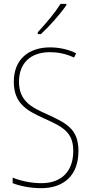

<svg xmlns="http://www.w3.org/2000/svg" viewBox="-20 -971 475 1001"><path d="M326 -944V-951H296C264 -901 222 -852 177 -803V-793H193C236 -832 293 -896 326 -944ZM389 -184C389 -299 326 -329 224 -376C145 -411 79 -444 79 -545C79 -644 142 -699 240 -699C275 -699 320 -693 366 -671L377 -693C341 -712 291 -724 241 -724C131 -724 52 -663 52 -545C52 -429 123 -393 211 -353C310 -309 362 -280 362 -184C362 -77 300 -16 196 -16C142 -16 87 -28 46 -45V-16C88 0 141 10 195 10C313 10 389 -57 389 -184Z"/></svg>

Font: Noto Sans Gujarati UI Condensed Thin
Style: Regular
Weight: 100
Width: 3
Designer: Jelle Bosma - Monotype Design Team, Universal Thirst
Foundry: Monotype Imaging Inc.
Version: Version 2.106